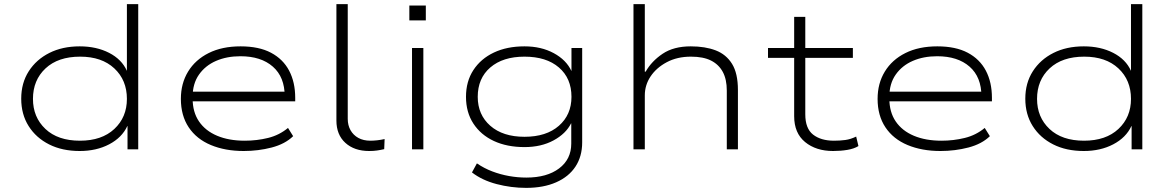

<svg xmlns="http://www.w3.org/2000/svg" viewBox="-20 -725 5689 932"><path d="M367 8Q282 8 218.5 -24Q155 -56 119 -113Q83 -170 83 -246Q83 -322 119.5 -379Q156 -436 219.5 -468Q283 -500 367 -500Q448 -500 509.5 -468.5Q571 -437 596 -381V-705H651V0H599V-113H598Q572 -57 510 -24.5Q448 8 367 8ZM368 -42Q474 -42 535 -99Q596 -156 596 -245Q596 -336 535 -393Q474 -450 369 -450Q262 -450 201 -393Q140 -336 140 -245Q140 -156 200.5 -99Q261 -42 368 -42Z M1163 8Q1073 8 1003.5 -21Q934 -50 896 -107Q858 -164 858 -245Q858 -320 893 -377.5Q928 -435 993 -467.5Q1058 -500 1148 -500Q1237 -500 1295.5 -469Q1354 -438 1383.5 -382Q1413 -326 1413 -250V-233H892V-280H1390L1362 -258Q1362 -351 1304.5 -401.5Q1247 -452 1147 -452Q1081 -452 1029 -429.5Q977 -407 946 -363Q915 -319 915 -255V-247Q915 -181 946 -135.5Q977 -90 1034 -66Q1091 -42 1168 -42Q1227 -42 1281.5 -55.5Q1336 -69 1378 -104L1403 -64Q1364 -26 1299 -9Q1234 8 1163 8Z M1772 8Q1700 8 1656.5 -31.5Q1613 -71 1613 -140V-705H1668V-148Q1668 -117 1681.5 -93Q1695 -69 1719.5 -55.5Q1744 -42 1778 -42Q1793 -42 1811 -44Q1829 -46 1847 -50L1845 -1Q1828 3 1810.5 5.5Q1793 8 1772 8Z M1967 -626V-698H2047V-626ZM1980 0V-492H2035V0Z M2534 187Q2461 187 2390.5 168.5Q2320 150 2271 112L2295 68Q2330 92 2369.5 107Q2409 122 2451 129.5Q2493 137 2535 137Q2635 137 2694 92.5Q2753 48 2753 -28V-126H2752Q2727 -76 2667 -43.5Q2607 -11 2526 -11Q2441 -11 2377.5 -40.5Q2314 -70 2278 -125Q2242 -180 2242 -255Q2242 -330 2278 -385Q2314 -440 2377.5 -470Q2441 -500 2526 -500Q2607 -500 2668 -467Q2729 -434 2754 -380V-492H2806V-34Q2806 34 2773.5 83.5Q2741 133 2679.5 160Q2618 187 2534 187ZM2526 -61Q2632 -61 2693 -114.5Q2754 -168 2754 -255Q2754 -345 2693 -397.5Q2632 -450 2526 -450Q2421 -450 2360 -397.5Q2299 -345 2299 -255Q2299 -168 2360 -114.5Q2421 -61 2526 -61Z M3055 0V-705H3110V-377H3114Q3143 -428 3196.5 -464Q3250 -500 3333 -500Q3403 -500 3454 -480.5Q3505 -461 3533.5 -415Q3562 -369 3562 -288V0H3508V-285Q3508 -340 3488.5 -376Q3469 -412 3431.5 -431Q3394 -450 3334 -450Q3267 -450 3216.5 -423Q3166 -396 3138 -354Q3110 -312 3110 -262V0Z M4024 8Q3941 8 3888 -35.5Q3835 -79 3835 -161V-444H3708V-492H3835V-643H3889V-492H4120V-444H3889V-170Q3889 -101 3927 -71.5Q3965 -42 4028 -42Q4058 -42 4083.5 -45.5Q4109 -49 4136 -62L4147 -16Q4126 -3 4093.5 2.5Q4061 8 4024 8Z M4545 8Q4455 8 4385.5 -21Q4316 -50 4278 -107Q4240 -164 4240 -245Q4240 -320 4275 -377.5Q4310 -435 4375 -467.5Q4440 -500 4530 -500Q4619 -500 4677.5 -469Q4736 -438 4765.5 -382Q4795 -326 4795 -250V-233H4274V-280H4772L4744 -258Q4744 -351 4686.5 -401.5Q4629 -452 4529 -452Q4463 -452 4411 -429.5Q4359 -407 4328 -363Q4297 -319 4297 -255V-247Q4297 -181 4328 -135.5Q4359 -90 4416 -66Q4473 -42 4550 -42Q4609 -42 4663.5 -55.5Q4718 -69 4760 -104L4785 -64Q4746 -26 4681 -9Q4616 8 4545 8Z M5241 8Q5156 8 5092.5 -24Q5029 -56 4993 -113Q4957 -170 4957 -246Q4957 -322 4993.5 -379Q5030 -436 5093.5 -468Q5157 -500 5241 -500Q5322 -500 5383.5 -468.5Q5445 -437 5470 -381V-705H5525V0H5473V-113H5472Q5446 -57 5384 -24.5Q5322 8 5241 8ZM5242 -42Q5348 -42 5409 -99Q5470 -156 5470 -245Q5470 -336 5409 -393Q5348 -450 5243 -450Q5136 -450 5075 -393Q5014 -336 5014 -245Q5014 -156 5074.5 -99Q5135 -42 5242 -42Z"/></svg>

Font: Nunito Sans 7pt Expanded ExtraLight
Style: Regular
Weight: 250
Width: 7
Designer: Vernon Adams
Foundry: Vernon Adams
Version: Version 3.101;gftools[0.9.27]